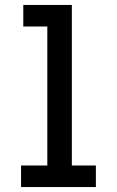

<svg xmlns="http://www.w3.org/2000/svg" viewBox="-20 -755 472 775"><path d="M65 0H367V-87H270V-735H74V-648H171V-87H65Z"/></svg>

Font: Iosevka Sparkle Medium
Style: Regular
Weight: 500
Designer: Belleve Invis
Foundry: Belleve Invis
Version: Version 4.5.0; ttfautohint (v1.8.3)